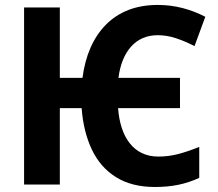

<svg xmlns="http://www.w3.org/2000/svg" viewBox="-20 -744 877 774"><path d="M604.5 9.8Q511.7 9.8 448.2 -29.5Q384.8 -68.8 350.6 -140.4Q316.4 -211.9 309.1 -308.1H221.2V0H77.1V-713.9H221.2V-430.2H312.5Q321.3 -498 345.2 -552.2Q369.1 -606.4 407.5 -645Q445.8 -683.6 498 -703.9Q550.3 -724.1 616.2 -724.1Q667 -724.1 715.3 -711.7Q763.7 -699.2 807.6 -676.3L764.2 -558.1Q727.5 -577.1 690.4 -589.6Q653.3 -602.1 615.7 -602.1Q582 -602.1 554.9 -590.1Q527.8 -578.1 507.8 -555.4Q487.8 -532.7 475.1 -501Q462.4 -469.2 457.5 -430.2H705.6V-308.1H456.1Q459 -265.6 470.5 -229.7Q481.9 -193.8 502.2 -167.5Q522.5 -141.1 551.8 -127Q581.1 -112.8 618.7 -112.8Q659.7 -112.8 699.5 -123.3Q739.3 -133.8 783.2 -151.9V-26.9Q741.7 -7.8 698.7 1Q655.8 9.8 604.5 9.8Z"/></svg>

Font: Open Sans SemiCondensed
Style: Bold
Weight: 700
Width: 4
Designer: Monotype Design Team
Foundry: Monotype Imaging Inc.
Version: Version 3.003